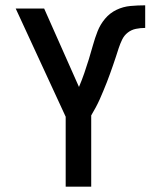

<svg xmlns="http://www.w3.org/2000/svg" viewBox="-20 -702 590 722"><path d="M227 0V-263L39 -670H146L277 -375Q288 -401 297 -427Q306 -453 314 -479Q322 -505 329.5 -532Q337 -559 347 -584.5Q357 -610 375 -631.5Q393 -653 418 -665Q443 -677 470.5 -679.5Q498 -682 526 -682V-597Q508 -597 491 -593.5Q474 -590 460.5 -579.5Q447 -569 439.5 -553.5Q432 -538 426.5 -521.5Q421 -505 416 -489Q411 -473 405 -456.5Q399 -440 393.5 -424Q388 -408 381.5 -392Q375 -376 368.5 -360Q362 -344 355 -328.5Q348 -313 340 -298Q332 -283 323 -268V0Z"/></svg>

Font: Lode Dark
Style: Bold
Weight: 700
Monospace: yes
Designer: Belleve Invis
Foundry: Belleve Invis
Version: Version 29.2.0; ttfautohint (v1.8.3)